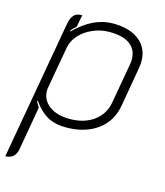

<svg xmlns="http://www.w3.org/2000/svg" viewBox="-110 -592 760 883"><g transform="rotate(15 270.0 -150.0)"><path d="M115 -454Q120 -481 132.5 -495Q145 -509 172 -509L161 -451Q143 -436 137 -426L138 -422Q225 -509 319 -509Q399 -509 444.5 -473Q490 -437 490 -374Q490 -359 487 -342L455 -157Q442 -78 382.5 -34.5Q323 9 231 9Q180 9 143.5 -11.5Q107 -32 76 -77L74 -72Q79 -62 89 -47L53 160Q44 209 -2 209ZM409 -156 442 -343Q445 -358 445 -371Q445 -417 412 -442Q379 -467 313 -467Q273 -467 235.5 -451Q198 -435 173 -407.5Q148 -380 142 -348L107 -151Q105 -139 105 -132Q105 -88 141.5 -60.5Q178 -33 239 -33Q308 -33 353.5 -66.5Q399 -100 409 -156Z"/></g></svg>

Font: K2D Thin
Style: Italic
Weight: 100
Italic angle: -10°
Designer: Katatrad Aksorn Co.,Ltd.
Foundry: Cadson Demak Co.,Ltd.
Version: Version 1.000; ttfautohint (v1.6)